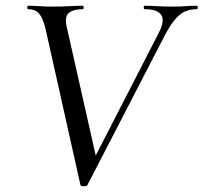

<svg xmlns="http://www.w3.org/2000/svg" viewBox="-20 -645 708 668"><path d="M260 -1 139 -542Q130 -581 116.5 -597Q103 -613 77 -613Q75 -613 75 -619Q75 -625 77 -625Q96 -625 118 -623.5Q140 -622 160 -622Q195 -622 220.5 -623.5Q246 -625 268 -625Q271 -625 271 -619Q271 -613 268 -613Q236 -613 220 -600.5Q204 -588 212 -552L318 -82L270 -20L533 -532Q554 -573 541 -593Q528 -613 483 -613Q480 -613 480 -619Q480 -625 483 -625Q505 -625 526.5 -623.5Q548 -622 583 -622Q608 -622 624.5 -623.5Q641 -625 664 -625Q668 -625 668 -619Q668 -613 664 -613Q646 -613 628.5 -607Q611 -601 593.5 -582.5Q576 -564 556 -527L284 -1Q281 3 271 3Q261 3 260 -1Z"/></svg>

Font: Cormorant Light Medium
Style: Italic
Weight: 500
Italic angle: -10°
Version: Version 4.000